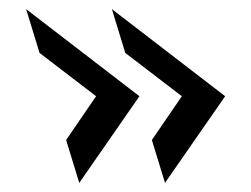

<svg xmlns="http://www.w3.org/2000/svg" viewBox="-20 -499 551 421"><path d="M225.3 -479 254.7 -383 378.7 -288 313 -192 341.8 -98 473.7 -288ZM37.3 -479 66.7 -383 190.7 -288 125 -192 153.8 -98 285.7 -288Z"/></svg>

Font: Din Kursivschrift
Style: LeftEng
Weight: 400
Version: Version 1.089